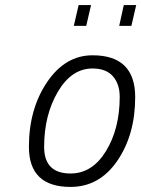

<svg xmlns="http://www.w3.org/2000/svg" viewBox="-20 -727 557 757"><path d="M345 -509C273 -509 213.2 -473.7 165.5 -403C117.8 -332.3 94 -247.3 94 -148C94 -42.7 148.7 10 258 10C334 10 395.5 -24.3 442.5 -93C489.5 -161.7 513 -245.3 513 -344C513 -454 457 -509 345 -509ZM258 -43C188.7 -43 154 -78 154 -148C154 -231.3 172 -303.7 208 -365C244 -426.3 289.7 -457 345 -457C380.3 -457 407 -446.8 425 -426.5C443 -406.2 452 -379 452 -345C452 -261.7 434 -190.5 398 -131.5C362 -72.5 315.3 -43 258 -43ZM271 -625H320L339 -707H290ZM450 -625H498L517 -707H468Z"/></svg>

Font: Titillium Web
Style: Light Italic
Weight: 300
Italic angle: -13°
Version: Version 1.001;PS 57.000;hotconv 1.0.70;makeotf.lib2.5.55311